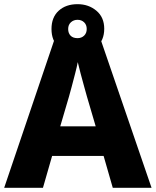

<svg xmlns="http://www.w3.org/2000/svg" viewBox="-20 -901 747 921"><path d="M521 0 477 -153H230L186 0H0L243 -717H461L707 0ZM397 -438Q392 -456 383.5 -486.5Q375 -517 366.5 -549Q358 -581 353 -603Q349 -581 340.5 -548.5Q332 -516 324 -485.5Q316 -455 311 -438L269 -295H439ZM352 -643Q296 -643 261.5 -674.5Q227 -706 227 -762Q227 -818 261.5 -849.5Q296 -881 352 -881Q405 -881 442.5 -849.5Q480 -818 480 -763Q480 -707 443 -675Q406 -643 352 -643ZM352 -718Q371 -718 383.5 -730Q396 -742 396 -762Q396 -782 383.5 -794Q371 -806 352 -806Q333 -806 320 -794Q307 -782 307 -762Q307 -742 318.5 -730Q330 -718 352 -718Z"/></svg>

Font: Noto Sans Gurmukhi UI ExtraBold
Style: Regular
Weight: 800
Designer: Jelle Bosma - Monotype Design Team
Foundry: Monotype Imaging Inc.
Version: Version 2.004; ttfautohint (v1.8.4.7-5d5b)